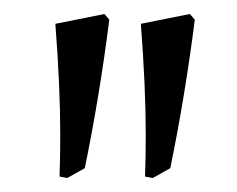

<svg xmlns="http://www.w3.org/2000/svg" viewBox="-20 -669 338 274"><path d="M65 -417 76 -415 101 -429C115 -497 126.7 -567.7 136 -641L129 -649L59 -635C63.7 -574.3 66 -521.3 66 -476C66 -458.7 65.7 -439 65 -417ZM187 -417 198 -415 223 -429C237 -497 248.7 -567.7 258 -641L251 -649L181 -635C185.7 -574.3 188 -521.3 188 -476C188 -458.7 187.7 -439 187 -417Z"/></svg>

Font: Alegreya SC
Style: Regular
Weight: 400
Designer: Juan Pablo del Peral
Foundry: Juan Pablo del Peral
Version: Version 1.003